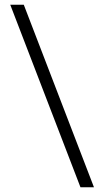

<svg xmlns="http://www.w3.org/2000/svg" viewBox="-20 -731 434 812"><path d="M23.4 -710.9H80.6L377.4 61H320.3Z"/></svg>

Font: TypoPRO Roboto
Style: Regular
Weight: 300
Designer: Google
Version: Version 2.136; 2016